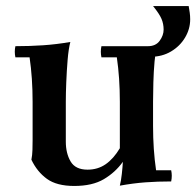

<svg xmlns="http://www.w3.org/2000/svg" viewBox="-20 -601 650 636"><path d="M377 -110 387 -65Q362 -30 324 -7.5Q286 15 226 15Q168 15 135.5 -8.5Q103 -32 84 -72Q87 -87 87.5 -104.5Q88 -122 88 -137V-264Q88 -343 78 -411H31Q27 -430 31 -448Q78 -448 122.5 -451Q167 -454 213 -462Q207 -439 204 -402.5Q201 -366 199.5 -328.5Q198 -291 198 -264V-132Q198 -93 214 -66Q230 -39 270 -39Q304 -39 330 -57Q356 -75 377 -110ZM547 -37Q551 -19 547 0Q502 0 461.5 3Q421 6 377 14Q381 -2 383.5 -24.5Q386 -47 387 -65L377 -110V-264Q377 -343 367 -411H316Q312 -430 316 -448Q363 -448 409 -448Q455 -448 500 -448Q495 -431 492 -397.5Q489 -364 488 -327.5Q487 -291 487 -264V-184Q487 -105 497 -37ZM480 -413 470 -448Q496 -448 509 -466Q522 -484 522 -503Q522 -522 515 -538.5Q508 -555 487 -581H605Q607 -570 608.5 -559Q610 -548 610 -537Q610 -505 593 -476.5Q576 -448 546.5 -430.5Q517 -413 480 -413Z"/></svg>

Font: Poltawski Nowy Medium
Style: Regular
Weight: 500
Version: Version 1.001;gftools[0.9.25]